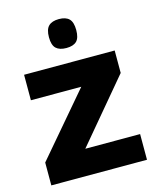

<svg xmlns="http://www.w3.org/2000/svg" viewBox="-114 -837 751 917"><g transform="rotate(-15 262.0 -379.0)"><path d="M25 0V-113L285 -418H36V-544H484V-433L227 -127H498V0ZM265 -615Q231 -615 214 -631Q197 -647 197 -686Q197 -725 214 -741.5Q231 -758 265 -758Q299 -758 315.5 -741.5Q332 -725 332 -686Q332 -647 315.5 -631Q299 -615 265 -615Z"/></g></svg>

Font: Georama
Style: Bold
Weight: 700
Designer: Jean-Baptiste Levee
Foundry: Production Type
Version: Version 1.000